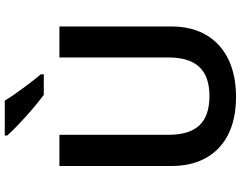

<svg xmlns="http://www.w3.org/2000/svg" viewBox="-120 -858 988 787"><g transform="rotate(-90 373.5 -464.0)"><path d="M355 -938H212V-928C244 -891 330 -813 379 -778H463V-790C432 -827 382 -893 355 -938ZM659 -252V-714H532V-268C532 -158 485 -99 374 -99C268 -99 215 -150 215 -267V-714H87V-254C87 -95 185 10 370 10C565 10 659 -104 659 -252Z"/></g></svg>

Font: Noto Sans Telugu SemiBold
Style: Regular
Weight: 600
Designer: Jelle Bosma - Monotype Design Team
Foundry: Monotype Imaging Inc.
Version: Version 2.005